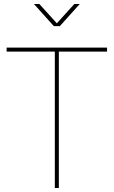

<svg xmlns="http://www.w3.org/2000/svg" viewBox="-20 -936 566 956"><path d="M149 -916 248 -806H278L377 -916H350L263 -820L176 -916ZM13 -699V-679H253V0H273V-679H513V-699Z"/></svg>

Font: Montserrat Thin
Style: Regular
Weight: 250
Designer: Julieta Ulanovsky
Foundry: Julieta Ulanovsky
Version: Version 4.000